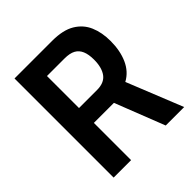

<svg xmlns="http://www.w3.org/2000/svg" viewBox="-189 -814 941 941"><g transform="rotate(-45 282.0 -343.5)"><path d="M60 0V-687H321Q396 -687 440 -660.5Q484 -634 503.5 -588.5Q523 -543 523 -484Q523 -417 500.5 -366.5Q478 -316 432 -291L549 0H421L320 -258H181V0ZM181 -361H306Q356 -361 378.5 -391.5Q401 -422 401 -477Q401 -513 391 -536.5Q381 -560 360 -571.5Q339 -583 302 -583H181Z"/></g></svg>

Font: Archivo SemiBold Condensed
Style: Regular
Weight: 600
Width: 3
Version: Version 2.001